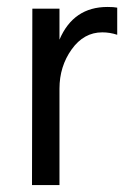

<svg xmlns="http://www.w3.org/2000/svg" viewBox="-20 -532 366 552"><path d="M151 -507V-418Q191 -512 289 -512Q307 -512 317 -510V-432Q296 -439 274 -439Q221 -439 186 -390Q151 -341 151 -277V0H72L73 -507Z"/></svg>

Font: Hind Regular
Style: Regular
Weight: 400
Designer: Manushi Parikh, Satya Rajpurohit
Foundry: Indian Type Foundry
Version: Version 1.201;PS 1.0;hotconv 1.0.78;makeotf.lib2.5.61930; tt